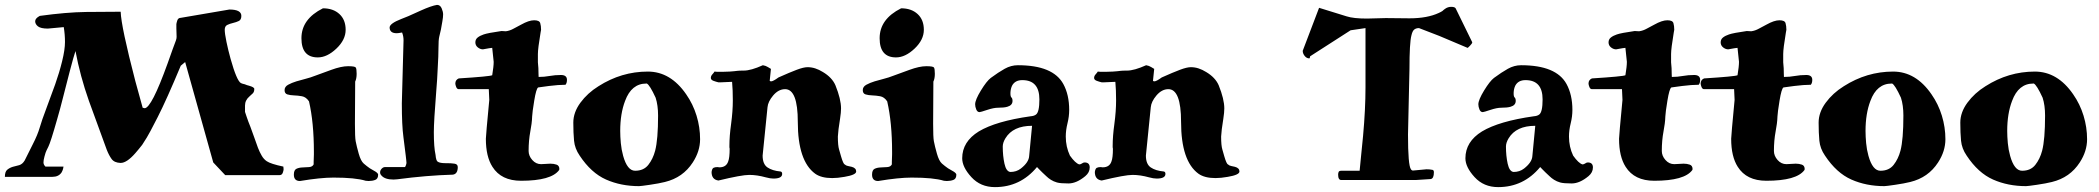

<svg xmlns="http://www.w3.org/2000/svg" viewBox="-31 -719 8594 786"><path d="M230 -608 165 -602Q136 -602 124.5 -611Q113 -620 113 -632Q113 -644 132 -654Q241 -669 321.5 -670Q402 -671 463 -671Q465 -610 523 -387L553 -278L561 -276Q589 -276 655 -459L676 -518L689 -553Q692 -561 692 -568L691 -603V-620Q691 -623 694.5 -634.5Q698 -646 709 -646L908 -680Q957 -680 957 -654Q957 -638 946.5 -633Q936 -628 923 -625Q910 -622 899.5 -617Q889 -612 889 -597Q889 -582 896 -548Q903 -514 913 -478Q938 -389 955 -379Q961 -376 971 -374Q980 -370 989 -368Q1010 -362 1010 -355Q1010 -343 1004 -337Q998 -331 991 -325Q972 -309 972 -287V-261L979 -240Q985 -222 994 -200L1010 -156L1025 -114Q1032 -96 1040.5 -81.5Q1049 -67 1061 -59Q1077 -48 1129 -37L1130 -26Q1130 -21 1126.5 -11.5Q1123 -2 1113 -2H891L842 -54L727 -465L709 -450Q651 -311 614.5 -239.5Q578 -168 570 -156L551 -126Q537 -108 523 -92Q488 -52 463 -52Q463 -52 462 -52Q437 -53 426 -68Q415 -83 406 -106L333 -306Q297 -408 278 -510Q271 -490 254 -425L226 -316Q215 -272 203 -231Q176 -136 167 -118.5Q158 -101 155.5 -93.5Q153 -86 151 -78Q147 -63 147 -54Q147 -45 155 -37H229Q228 -34 227 -27Q225 -20 221 -13Q209 5 183 5H-11Q-11 -16 -1.5 -24Q8 -32 21 -36L48 -43Q61 -47 70 -62Q76 -75 85.5 -93Q95 -111 103 -128Q123 -167 131.5 -196.5Q140 -226 159 -276L195 -374Q212 -422 223.5 -469Q235 -516 235 -547Q235 -578 230 -608Z M1334 8Q1281 8 1197 22Q1172 22 1172 -4Q1172 -23 1182.5 -28Q1193 -33 1207 -33.5Q1221 -34 1234.5 -35Q1248 -36 1253 -46V-56L1254 -87V-97Q1254 -217 1234 -304Q1222 -322 1205 -325Q1188 -328 1172.5 -328.5Q1157 -329 1145.5 -332.5Q1134 -336 1134 -350Q1134 -364 1148.5 -372Q1163 -380 1182.5 -386Q1202 -392 1220.5 -396.5Q1239 -401 1262 -410L1325 -433Q1366 -448 1394 -448Q1422 -448 1425.5 -442.5Q1429 -437 1429 -417Q1429 -397 1423 -385L1422 -212Q1422 -157 1425 -141Q1429 -120 1437.5 -90Q1446 -60 1458 -49.5Q1470 -39 1483 -30L1507 -16Q1517 -9 1517 -4Q1517 13 1505 17.5Q1493 22 1478 22L1466 21Q1424 8 1334 8ZM1270 -484Q1203 -484 1203 -562.5Q1203 -641 1291 -685Q1333 -685 1358.5 -661.5Q1384 -638 1384 -597Q1384 -556 1346 -520Q1308 -484 1270 -484Z M1595 15 1580 16Q1545 16 1531 0Q1525 -6 1525 -13Q1525 -22 1532 -29Q1538 -35 1545 -35H1626Q1628 -35 1630.5 -42Q1633 -49 1633 -52.5Q1633 -56 1632 -64Q1631 -72 1630 -82Q1627 -110 1620.5 -158Q1614 -206 1614 -296L1621 -554Q1621 -571 1615 -586Q1600 -583 1593 -583Q1564 -583 1564 -607Q1565 -623 1611 -641L1641 -653L1692 -676Q1734 -695 1758 -699Q1771 -699 1777 -685Q1783 -671 1783 -660Q1783 -649 1780 -632Q1777 -615 1774 -598L1767 -568Q1764 -555 1764 -523Q1764 -491 1761 -442Q1759 -393 1755 -347Q1745 -222 1745 -178Q1745 -116 1752 -85Q1754 -61 1761 -57Q1770 -51 1793 -51H1799Q1816 -51 1829.5 -49Q1843 -47 1843 -35Q1843 -7 1823 -4Q1716 -1 1595 15Z M1990 -466 1984 -523H1983Q1978 -523 1946 -517Q1935 -517 1925 -525Q1915 -533 1915 -545.5Q1915 -558 1924.5 -565.5Q1934 -573 1949 -578Q1966 -584 2022 -592L2040 -591Q2056 -593 2072 -602L2102 -618Q2134 -636 2155.5 -636Q2177 -636 2180.5 -624.5Q2184 -613 2184 -597L2182 -586Q2171 -520 2171 -498Q2171 -476 2171 -464L2173 -440Q2173 -428 2173.5 -418Q2174 -408 2174 -404Q2197 -404 2219 -408Q2241 -412 2265.5 -412Q2290 -412 2290 -392Q2290 -379 2284 -372Q2256 -372 2216 -367Q2176 -362 2172 -361Q2164 -356 2156 -307Q2148 -258 2147.5 -242.5Q2147 -227 2145 -212Q2143 -197 2140 -181Q2133 -144 2133 -101Q2133 -81 2148 -64Q2163 -47 2184 -47L2222 -49Q2236 -49 2247.5 -45Q2259 -41 2259 -26Q2259 -25 2258 -24V-23Q2226 21 2102 21Q2021 21 1985 -36Q1958 -78 1958 -151Q1958 -163 1972 -310L1970 -354H1847Q1840 -354 1836.5 -363Q1833 -372 1833 -377Q1833 -392 1847 -398Q1974 -406 1984 -411Q1990 -447 1990 -466Z M2342 -82Q2322 -111 2319 -143Q2316 -175 2316 -217Q2316 -259 2345 -298.5Q2374 -338 2419 -366Q2513 -426 2621 -426Q2714 -426 2778 -333Q2806 -293 2820.5 -245.5Q2835 -198 2835 -149Q2835 -100 2805 -54Q2765 8 2691 26Q2667 32 2629.5 37.5Q2592 43 2585 43Q2511 43 2450 16Q2389 -11 2342 -82ZM2508 -183Q2508 -160 2510.5 -133Q2513 -106 2520 -81Q2537 -20 2569 -20Q2604 -20 2623 -44Q2642 -68 2651 -102Q2663 -148 2663 -246Q2663 -288 2653 -319Q2629 -371 2617 -377Q2616 -377 2615 -377Q2554 -377 2528 -306Q2508 -254 2508 -183Z M2910 20Q2882 16 2882 -15Q2884 -29 2890 -32Q2896 -35 2906 -35L2914 -34Q2942 -34 2950 -58Q2956 -73 2956 -110Q2956 -113 2955 -116Q2955 -119 2955 -122Q2955 -162 2962 -212Q2969 -264 2969 -307.5Q2969 -351 2966 -384L2920 -382H2910Q2901 -384 2890 -388Q2879 -392 2879 -400Q2879 -408 2885.5 -415Q2892 -422 2894 -426Q2900 -425 2905 -425H2927Q2944 -425 2956 -426Q2968 -427 2974.5 -427.5Q2981 -428 2987.5 -429Q2994 -430 3014 -430Q3043 -430 3092 -452Q3104 -450 3112.5 -444.5Q3121 -439 3125 -437L3120 -388Q3122 -386 3126 -386Q3134 -386 3156 -402Q3203 -423 3231 -433.5Q3259 -444 3275 -444Q3291 -444 3306.5 -439Q3322 -434 3338 -424Q3375 -402 3389 -370Q3412 -313 3412 -275Q3412 -259 3408 -233Q3400 -184 3399 -160Q3399 -123 3404 -107Q3408 -91 3412 -79Q3421 -48 3427 -46Q3432 -41 3440 -39.5Q3448 -38 3456 -36Q3474 -31 3474 -17Q3474 -3 3426 5Q3398 10 3376 10Q3331 10 3306 -8Q3235 -60 3235 -220Q3235 -354 3183 -354Q3156 -354 3134 -328Q3113 -303 3111 -280L3091 -82Q3091 -47 3111 -33.5Q3131 -20 3164 -17Q3171 -16 3171 -7Q3171 12 3135 12Q3122 12 3104 7Q3068 -3 3036.5 -3Q3005 -3 2910 20Z M3701 8Q3648 8 3564 22Q3539 22 3539 -4Q3539 -23 3549.5 -28Q3560 -33 3574 -33.5Q3588 -34 3601.5 -35Q3615 -36 3620 -46V-56L3621 -87V-97Q3621 -217 3601 -304Q3589 -322 3572 -325Q3555 -328 3539.5 -328.5Q3524 -329 3512.5 -332.5Q3501 -336 3501 -350Q3501 -364 3515.5 -372Q3530 -380 3549.5 -386Q3569 -392 3587.5 -396.5Q3606 -401 3629 -410L3692 -433Q3733 -448 3761 -448Q3789 -448 3792.5 -442.5Q3796 -437 3796 -417Q3796 -397 3790 -385L3789 -212Q3789 -157 3792 -141Q3796 -120 3804.5 -90Q3813 -60 3825 -49.5Q3837 -39 3850 -30L3874 -16Q3884 -9 3884 -4Q3884 13 3872 17.5Q3860 22 3845 22L3833 21Q3791 8 3701 8ZM3637 -484Q3570 -484 3570 -562.5Q3570 -641 3658 -685Q3700 -685 3725.5 -661.5Q3751 -638 3751 -597Q3751 -556 3713 -520Q3675 -484 3637 -484Z M4224 -312Q4224 -391 4154 -391Q4124 -391 4112 -368Q4106 -355 4105.5 -339.5Q4105 -324 4109.5 -320Q4114 -316 4114 -306Q4114 -288 4093 -282Q4080 -278 4055 -278Q4037 -278 4010 -269Q3983 -260 3979 -260Q3970 -260 3965.5 -271Q3961 -282 3961 -292Q3961 -310 3984.5 -348.5Q4008 -387 4025 -400Q4056 -423 4082 -437.5Q4108 -452 4136 -452Q4280 -452 4322 -375Q4346 -331 4346 -269Q4346 -242 4339 -214Q4332 -186 4332 -160Q4332 -118 4349 -82Q4371 -51 4387 -46Q4393 -46 4398.5 -50Q4404 -54 4409 -54Q4430 -54 4430 -33.5Q4430 -13 4412 2Q4376 32 4343 32Q4310 32 4296 28Q4282 24 4271 17Q4260 10 4252 2L4236 -13L4221 -28Q4215 -35 4214 -35Q4146 47 4042 47Q3983 47 3945.5 6Q3908 -35 3908 -71Q3908 -139 3976 -181Q4046 -223 4188 -243Q4202 -244 4210 -250Q4224 -260 4224 -312ZM4085 -153Q4074 -135 4074 -119Q4074 -81 4081 -49Q4088 -17 4105 -15Q4130 -15 4148 -29Q4180 -54 4182 -79L4194 -204Q4116 -204 4085 -153Z M4479 20Q4451 16 4451 -15Q4453 -29 4459 -32Q4465 -35 4475 -35L4483 -34Q4511 -34 4519 -58Q4525 -73 4525 -110Q4525 -113 4524 -116Q4524 -119 4524 -122Q4524 -162 4531 -212Q4538 -264 4538 -307.5Q4538 -351 4535 -384L4489 -382H4479Q4470 -384 4459 -388Q4448 -392 4448 -400Q4448 -408 4454.5 -415Q4461 -422 4463 -426Q4469 -425 4474 -425H4496Q4513 -425 4525 -426Q4537 -427 4543.5 -427.5Q4550 -428 4556.5 -429Q4563 -430 4583 -430Q4612 -430 4661 -452Q4673 -450 4681.5 -444.5Q4690 -439 4694 -437L4689 -388Q4691 -386 4695 -386Q4703 -386 4725 -402Q4772 -423 4800 -433.5Q4828 -444 4844 -444Q4860 -444 4875.5 -439Q4891 -434 4907 -424Q4944 -402 4958 -370Q4981 -313 4981 -275Q4981 -259 4977 -233Q4969 -184 4968 -160Q4968 -123 4973 -107Q4977 -91 4981 -79Q4990 -48 4996 -46Q5001 -41 5009 -39.5Q5017 -38 5025 -36Q5043 -31 5043 -17Q5043 -3 4995 5Q4967 10 4945 10Q4900 10 4875 -8Q4804 -60 4804 -220Q4804 -354 4752 -354Q4725 -354 4703 -328Q4682 -303 4680 -280L4660 -82Q4660 -47 4680 -33.5Q4700 -20 4733 -17Q4740 -16 4740 -7Q4740 12 4704 12Q4691 12 4673 7Q4637 -3 4605.5 -3Q4574 -3 4479 20Z M5460 18Q5447 18 5447 -4Q5447 -10 5449 -15Q5451 -20 5460 -20H5535Q5537 -45 5541 -81.5Q5545 -118 5549 -162Q5559 -272 5559 -361V-604L5498 -595L5333 -489Q5332 -489 5331.5 -484.5Q5331 -480 5329 -480Q5318 -480 5310 -490Q5302 -500 5302 -511L5369 -687L5482 -652Q5510 -643 5565 -643L5642 -645L5739 -644Q5812 -644 5859 -666Q5868 -670 5874 -674Q5879 -679 5885 -683Q5896 -691 5910 -691Q5924 -691 5928 -685L5996 -546Q5996 -541 5986.5 -531.5Q5977 -522 5977 -523L5861 -572L5778 -604Q5766 -604 5758.5 -598Q5751 -592 5747 -574Q5739 -544 5739 -436L5733 -168Q5733 -42 5745 -26Q5749 -20 5755 -21L5809 -26Q5822 -26 5831 -24Q5839 -24 5839 -14Q5839 12 5826 14L5764 18Z M6284 -312Q6284 -391 6214 -391Q6184 -391 6172 -368Q6166 -355 6165.5 -339.5Q6165 -324 6169.5 -320Q6174 -316 6174 -306Q6174 -288 6153 -282Q6140 -278 6115 -278Q6097 -278 6070 -269Q6043 -260 6039 -260Q6030 -260 6025.5 -271Q6021 -282 6021 -292Q6021 -310 6044.5 -348.5Q6068 -387 6085 -400Q6116 -423 6142 -437.5Q6168 -452 6196 -452Q6340 -452 6382 -375Q6406 -331 6406 -269Q6406 -242 6399 -214Q6392 -186 6392 -160Q6392 -118 6409 -82Q6431 -51 6447 -46Q6453 -46 6458.5 -50Q6464 -54 6469 -54Q6490 -54 6490 -33.5Q6490 -13 6472 2Q6436 32 6403 32Q6370 32 6356 28Q6342 24 6331 17Q6320 10 6312 2L6296 -13L6281 -28Q6275 -35 6274 -35Q6206 47 6102 47Q6043 47 6005.5 6Q5968 -35 5968 -71Q5968 -139 6036 -181Q6106 -223 6248 -243Q6262 -244 6270 -250Q6284 -260 6284 -312ZM6145 -153Q6134 -135 6134 -119Q6134 -81 6141 -49Q6148 -17 6165 -15Q6190 -15 6208 -29Q6240 -54 6242 -79L6254 -204Q6176 -204 6145 -153Z M6629 -466 6623 -523H6622Q6617 -523 6585 -517Q6574 -517 6564 -525Q6554 -533 6554 -545.5Q6554 -558 6563.5 -565.5Q6573 -573 6588 -578Q6605 -584 6661 -592L6679 -591Q6695 -593 6711 -602L6741 -618Q6773 -636 6794.5 -636Q6816 -636 6819.5 -624.5Q6823 -613 6823 -597L6821 -586Q6810 -520 6810 -498Q6810 -476 6810 -464L6812 -440Q6812 -428 6812.5 -418Q6813 -408 6813 -404Q6836 -404 6858 -408Q6880 -412 6904.5 -412Q6929 -412 6929 -392Q6929 -379 6923 -372Q6895 -372 6855 -367Q6815 -362 6811 -361Q6803 -356 6795 -307Q6787 -258 6786.5 -242.5Q6786 -227 6784 -212Q6782 -197 6779 -181Q6772 -144 6772 -101Q6772 -81 6787 -64Q6802 -47 6823 -47L6861 -49Q6875 -49 6886.5 -45Q6898 -41 6898 -26Q6898 -25 6897 -24V-23Q6865 21 6741 21Q6660 21 6624 -36Q6597 -78 6597 -151Q6597 -163 6611 -310L6609 -354H6486Q6479 -354 6475.5 -363Q6472 -372 6472 -377Q6472 -392 6486 -398Q6613 -406 6623 -411Q6629 -447 6629 -466Z M7088 -466 7082 -523H7081Q7076 -523 7044 -517Q7033 -517 7023 -525Q7013 -533 7013 -545.5Q7013 -558 7022.5 -565.5Q7032 -573 7047 -578Q7064 -584 7120 -592L7138 -591Q7154 -593 7170 -602L7200 -618Q7232 -636 7253.5 -636Q7275 -636 7278.5 -624.5Q7282 -613 7282 -597L7280 -586Q7269 -520 7269 -498Q7269 -476 7269 -464L7271 -440Q7271 -428 7271.5 -418Q7272 -408 7272 -404Q7295 -404 7317 -408Q7339 -412 7363.5 -412Q7388 -412 7388 -392Q7388 -379 7382 -372Q7354 -372 7314 -367Q7274 -362 7270 -361Q7262 -356 7254 -307Q7246 -258 7245.5 -242.5Q7245 -227 7243 -212Q7241 -197 7238 -181Q7231 -144 7231 -101Q7231 -81 7246 -64Q7261 -47 7282 -47L7320 -49Q7334 -49 7345.5 -45Q7357 -41 7357 -26Q7357 -25 7356 -24V-23Q7324 21 7200 21Q7119 21 7083 -36Q7056 -78 7056 -151Q7056 -163 7070 -310L7068 -354H6945Q6938 -354 6934.5 -363Q6931 -372 6931 -377Q6931 -392 6945 -398Q7072 -406 7082 -411Q7088 -447 7088 -466Z M7440 -82Q7420 -111 7417 -143Q7414 -175 7414 -217Q7414 -259 7443 -298.5Q7472 -338 7517 -366Q7611 -426 7719 -426Q7812 -426 7876 -333Q7904 -293 7918.5 -245.5Q7933 -198 7933 -149Q7933 -100 7903 -54Q7863 8 7789 26Q7765 32 7727.5 37.5Q7690 43 7683 43Q7609 43 7548 16Q7487 -11 7440 -82ZM7606 -183Q7606 -160 7608.5 -133Q7611 -106 7618 -81Q7635 -20 7667 -20Q7702 -20 7721 -44Q7740 -68 7749 -102Q7761 -148 7761 -246Q7761 -288 7751 -319Q7727 -371 7715 -377Q7714 -377 7713 -377Q7652 -377 7626 -306Q7606 -254 7606 -183Z M8020 -82Q8000 -111 7997 -143Q7994 -175 7994 -217Q7994 -259 8023 -298.5Q8052 -338 8097 -366Q8191 -426 8299 -426Q8392 -426 8456 -333Q8484 -293 8498.5 -245.5Q8513 -198 8513 -149Q8513 -100 8483 -54Q8443 8 8369 26Q8345 32 8307.5 37.5Q8270 43 8263 43Q8189 43 8128 16Q8067 -11 8020 -82ZM8186 -183Q8186 -160 8188.5 -133Q8191 -106 8198 -81Q8215 -20 8247 -20Q8282 -20 8301 -44Q8320 -68 8329 -102Q8341 -148 8341 -246Q8341 -288 8331 -319Q8307 -371 8295 -377Q8294 -377 8293 -377Q8232 -377 8206 -306Q8186 -254 8186 -183Z"/></svg>

Font: Miltonian Tattoo
Style: Regular
Weight: 400
Designer: Pablo Impallari
Foundry: Pablo Impallari
Version: Version 1.008